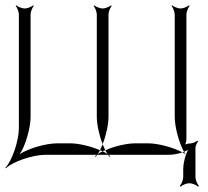

<svg xmlns="http://www.w3.org/2000/svg" viewBox="-44 -582 784 722"><path d="M-24 49 -22 51C3 26 80 0 127 0H320C317 2 315 4 313 6L315 8C317 6 320 3 322 0H362C364 3 367 6 369 8L371 6C369 4 367 2 364 0H592C606 0 625 -3 642 -9C607 -28 550 -43 513 -43H464C432 -43 386 -32 352 -17C355 -11 358 -6 361 -2C356 -6 349 -10 342 -13C335 -10 328 -6 323 -2C326 -6 329 -11 332 -17C298 -32 252 -43 220 -43H171C129 -43 62 -24 30 -2C52 -34 71 -101 71 -143V-528C71 -538 78 -554 83 -560L81 -562C75 -557 59 -550 49 -550C39 -550 23 -557 17 -562L15 -560C20 -554 27 -538 27 -528V-100C27 -53 1 24 -24 49ZM601 -560C606 -554 613 -538 613 -528V-143C613 -105 629 -45 648 -11C653 -13 659 -16 663 -18C660 -13 658 -7 656 -1C655 -1 655 -2 654 -2C655 -1 654 -1 655 0C649 18 645 39 645 54V84C645 95 638 111 632 117L635 120C641 114 657 107 668 107C679 107 695 114 701 120L704 117C698 111 691 95 691 84V-26C691 -34 697 -46 701 -50L698 -53C694 -49 682 -43 674 -43C668 -43 659 -41 653 -39C655 -45 657 -54 657 -60V-528C657 -538 664 -554 669 -560L667 -562C661 -557 645 -550 635 -550C625 -550 609 -557 603 -562ZM642 -9C646 -7 651 -4 654 -2L648 -11C646 -10 644 -10 642 -9ZM332 -17C335 -16 339 -15 342 -13C345 -15 349 -16 352 -17C349 -24 345 -32 342 -40C339 -32 335 -24 332 -17ZM308 -560C313 -554 320 -538 320 -528V-143C320 -114 329 -73 342 -40C355 -73 364 -114 364 -143V-528C364 -538 371 -554 376 -560L374 -562C368 -557 352 -550 342 -550C332 -550 316 -557 310 -562Z"/></svg>

Font: Armata Saber
Style: Rg
Weight: 400
Designer: Jasper
Foundry: Cannot Into Space Fonts
Version: Version 0.970